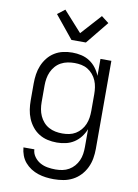

<svg xmlns="http://www.w3.org/2000/svg" viewBox="-105 -837 809 1127"><g transform="rotate(10 300.0 -273.0)"><path d="M296 223Q272 223 248.5 220Q225 217 202 209.5Q179 202 159 189Q139 176 123.5 158Q108 140 99.5 117Q91 94 89 70H154Q155 94 169.5 114Q184 134 204.5 145.5Q225 157 249 161Q273 165 296 165Q317 165 337.5 161Q358 157 376 146.5Q394 136 407.5 120.5Q421 105 429.5 86Q438 67 441 46.5Q444 26 444 5V-101Q434 -76 417.5 -54.5Q401 -33 378.5 -18.5Q356 -4 329.5 2Q303 8 276 8Q248 8 221 2Q194 -4 170.5 -18.5Q147 -33 129.5 -55Q112 -77 101.5 -102.5Q91 -128 87 -155Q83 -182 83 -210V-310Q83 -338 87 -365Q91 -392 101.5 -417.5Q112 -443 129.5 -465Q147 -487 170.5 -501.5Q194 -516 221 -522Q248 -528 276 -528Q303 -528 329.5 -522Q356 -516 378.5 -501.5Q401 -487 417.5 -465.5Q434 -444 444 -419V-520H509V5Q509 34 504 62.5Q499 91 486.5 117Q474 143 454 164.5Q434 186 408 199.5Q382 213 353.5 218Q325 223 296 223ZM299 -50Q320 -50 340 -54Q360 -58 377.5 -68.5Q395 -79 408.5 -95Q422 -111 430 -130Q438 -149 441 -169.5Q444 -190 444 -210V-310Q444 -330 441 -350.5Q438 -371 430 -390Q422 -409 408.5 -425Q395 -441 377.5 -451.5Q360 -462 340 -466Q320 -470 299 -470Q278 -470 257.5 -466Q237 -462 218.5 -452Q200 -442 186 -426Q172 -410 163.5 -391Q155 -372 151.5 -351.5Q148 -331 148 -310V-210Q148 -189 151.5 -168.5Q155 -148 163.5 -129Q172 -110 186 -94Q200 -78 218.5 -68Q237 -58 257.5 -54Q278 -50 299 -50ZM257 -600 147 -735 191 -769 300 -648 409 -769 453 -735 343 -600Z"/></g></svg>

Font: Iosevka Aile Light
Style: Regular
Weight: 300
Designer: Belleve Invis
Foundry: Belleve Invis
Version: Version 27.3.5; ttfautohint (v1.8.4)